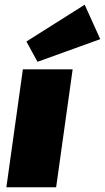

<svg xmlns="http://www.w3.org/2000/svg" viewBox="-20 -794 445 814"><path d="M405 -628 139 -532 92 -618 339 -774ZM218 0H7L77 -500H288Z"/></svg>

Font: Exo 2.0 Black
Style: Italic
Weight: 900
Italic angle: -8°
Designer: Natanael Gama
Version: Version 1.001;PS 001.001;hotconv 1.0.70;makeotf.lib2.5.58329